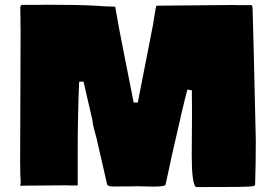

<svg xmlns="http://www.w3.org/2000/svg" viewBox="-20 -759 1111 796"><path d="M308.1 -419.9Q302.2 -281.7 302.2 -135.7V9.8H266.6L254.4 9.3L81.1 10.7Q64.5 10.7 63.5 11.2Q63.5 10.7 65.4 2.9V0L65.9 -2Q63.5 -37.1 63.5 -87.4L65.4 -632.8L64.9 -658.2V-682.6L64 -728.5Q64 -733.4 69.3 -738.8H136.2L175.3 -739.3Q313 -739.3 372.3 -735.4Q431.6 -731.4 457.5 -731.4Q471.7 -647.5 499.5 -508.8L534.2 -334H551.3L613.8 -653.3Q615.2 -660.6 620.6 -696Q626 -731.4 628.9 -735.4H630.9L948.7 -738.3L967.8 -737.8H1022.5Q1026.9 -735.8 1027.3 -719.7L1032.2 -535.2Q1038.1 -305.7 1040.5 -177.7Q1040.5 -79.1 1037.6 7.3Q1036.1 13.2 1018.1 14.2L996.1 15.1Q969.7 16.1 957 16.1H931.6Q884.3 16.6 792 16.6Q774.9 1.5 774.9 -114.3L775.9 -267.6V-307.1Q775.9 -359.4 775.4 -384.3L756.8 -387.7Q740.7 -328.6 694.8 -124.5L690.4 -105Q687 -89.8 679 -51Q670.9 -12.2 666 7.8Q660.2 14.6 614.3 14.6H607.9L553.2 13.2L523.4 13.7H500.5L461.9 14.2H448.2Q425.8 14.2 423.3 3.9L423.8 4.4L379.4 -189.5Q377.4 -196.8 370.6 -221.4Q363.8 -246.1 362.8 -262.7L326.2 -420.9Z"/></svg>

Font: Bowlby One
Style: Regular
Weight: 400
Designer: vernon adams
Foundry: vernon adams
Version: Version 1.000